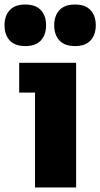

<svg xmlns="http://www.w3.org/2000/svg" viewBox="-63 -830 444 850"><path d="M92 -420H22V-552H274V0H92ZM-43 -718Q-43 -760 -20 -785Q3 -810 49 -810Q95 -810 118 -785Q141 -760 141 -718Q141 -676 118 -651Q95 -626 49 -626Q3 -626 -20 -651Q-43 -676 -43 -718ZM177 -718Q177 -760 200 -785Q223 -810 269 -810Q315 -810 338 -785Q361 -760 361 -718Q361 -676 338 -651Q315 -626 269 -626Q223 -626 200 -651Q177 -676 177 -718Z"/></svg>

Font: Sora-SIA ExtraBold
Style: Regular
Weight: 800
Designer: Jonathan Barnbrook, Julián Moncada
Foundry: Barnbrook Fonts
Version: Version 2.000